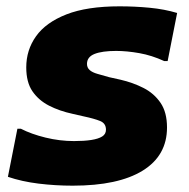

<svg xmlns="http://www.w3.org/2000/svg" viewBox="-20 -579 598 607"><path d="M35 -172H46Q79 -155 124 -144Q169 -133 214 -133Q246 -133 268.5 -136.5Q291 -140 303 -147.5Q315 -155 315 -169Q315 -189 296.5 -196.5Q278 -204 245 -211L210 -219Q168 -228 135 -245Q102 -262 82.5 -290.5Q63 -319 63 -366Q63 -421 94 -464.5Q125 -508 190 -533.5Q255 -559 358 -559Q406 -559 453 -554.5Q500 -550 540 -538L510 -386H499Q460 -404 420.5 -411Q381 -418 347 -418Q303 -418 279 -408.5Q255 -399 255 -377Q255 -365 263.5 -357.5Q272 -350 288 -345.5Q304 -341 325 -335L361 -327Q400 -318 433.5 -301Q467 -284 487.5 -254Q508 -224 508 -176Q508 -87 431 -39.5Q354 8 210 8Q155 8 102 1.5Q49 -5 5 -20Z"/></svg>

Font: Kufam ExtraBold
Style: Italic
Weight: 800
Italic angle: -11°
Designer: Artur Schmal
Foundry: Original Type
Version: Version 1.301; ttfautohint (v1.8.3)